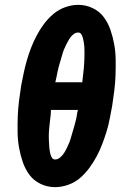

<svg xmlns="http://www.w3.org/2000/svg" viewBox="-20 -763 540 791"><path d="M207 8Q175 8 147 -5.5Q119 -19 101.5 -42.5Q84 -66 74 -95Q64 -124 58.5 -154.5Q53 -185 52.5 -216.5Q52 -248 53 -280Q54 -312 58 -344.5Q62 -377 67 -409Q72 -435 77.5 -461.5Q83 -488 90.5 -514Q98 -540 108 -566Q118 -592 131 -616.5Q144 -641 161 -664Q178 -687 200 -705.5Q222 -724 249 -733.5Q276 -743 302 -743Q334 -743 362 -729.5Q390 -716 407.5 -692.5Q425 -669 435 -640Q445 -611 450.5 -580.5Q456 -550 456.5 -518.5Q457 -487 456 -455Q455 -423 451 -390.5Q447 -358 442 -326Q437 -300 432 -273.5Q427 -247 419 -221Q411 -195 401 -169Q391 -143 378 -118.5Q365 -94 348 -71Q331 -48 309.5 -29.5Q288 -11 260.5 -1.5Q233 8 207 8ZM319 -424Q320 -434 321 -443Q322 -452 323 -461Q324 -470 325 -479Q326 -488 326.5 -497.5Q327 -507 327.5 -516Q328 -525 328 -534Q328 -543 328 -552Q328 -561 327.5 -570Q327 -579 325.5 -587.5Q324 -596 322 -604.5Q320 -613 315.5 -621Q311 -629 302 -629Q291 -629 281 -620.5Q271 -612 265 -601.5Q259 -591 253.5 -580.5Q248 -570 243.5 -559Q239 -548 236 -536.5Q233 -525 229.5 -514Q226 -503 223 -492Q220 -481 217.5 -469.5Q215 -458 213 -447Q211 -436 208 -424ZM207 -106Q218 -106 228 -114.5Q238 -123 244.5 -133.5Q251 -144 256 -154.5Q261 -165 265.5 -176Q270 -187 273 -198.5Q276 -210 279.5 -221Q283 -232 286 -243Q289 -254 292 -265.5Q295 -277 296.5 -288Q298 -299 301 -310H190Q190 -301 189 -292Q188 -283 187 -274Q186 -265 185 -256Q184 -247 183 -237.5Q182 -228 181.5 -219Q181 -210 181 -201Q181 -192 181.5 -183Q182 -174 182.5 -165Q183 -156 184 -147.5Q185 -139 187 -130.5Q189 -122 193.5 -114Q198 -106 207 -106Z"/></svg>

Font: Iosevka Term Curly Hv Obl
Style: Regular
Weight: 900
Italic angle: -9°
Designer: Belleve Invis
Foundry: Belleve Invis
Version: Version 32.3.0